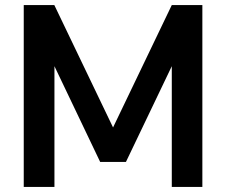

<svg xmlns="http://www.w3.org/2000/svg" viewBox="-20 -740 895 760"><path d="M74 0V-720H195L427.5 -235.5L660 -720H781V0H660V-478L478.5 -99H376.5L195.5 -478V0Z"/></svg>

Font: Vela Sans Bd
Style: Bold
Weight: 700
Designer: Principal design: Mikhail Sharanda - project Manrope.
Design modification: Ravid Balaliev
Foundry: Mikhail Sharanda
Version: Version 1.001